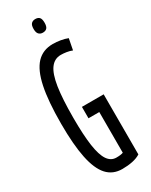

<svg xmlns="http://www.w3.org/2000/svg" viewBox="-225 -909 760 966"><g transform="rotate(-30 155.0 -426.5)"><path d="M22.1 -341Q22.1 -471.5 39.1 -552.6Q56 -633.7 92 -671.8Q128.1 -710 186.1 -710Q196.5 -710 207.8 -709Q219.2 -708.1 230.5 -706.1Q241.8 -704.2 252.3 -701.3Q262.7 -698.4 270.9 -695.1L258.5 -630.9Q243.6 -636.9 226.3 -639.6Q209 -642.3 193.6 -642.3Q156.9 -642.3 134 -611.6Q111.1 -580.9 100.6 -513.8Q90.2 -446.6 90.2 -336.6Q90.2 -236.3 99.2 -174.1Q108.3 -112 127.7 -83.4Q147.1 -54.8 178.1 -54.8Q191.6 -54.8 201.4 -56.1Q211.2 -57.4 217.9 -60V-296.4H155.2V-362.6H281.6V-13.5Q262.8 -1.4 235.4 4.3Q208 10 175.9 10Q121.4 10 87.7 -27.1Q54.1 -64.2 38.1 -141.8Q22.1 -219.4 22.1 -341ZM172.5 -784Q158 -784 149.2 -793.2Q140.5 -802.4 140.5 -823.4Q140.5 -845.3 149.2 -854Q158 -862.8 172.5 -862.8Q188.6 -862.8 196.5 -854Q204.4 -845.3 204.4 -823.4Q204.4 -802.4 196.5 -793.2Q188.6 -784 172.5 -784Z"/></g></svg>

Font: Georama ExtraCondensed Thin
Style: Regular
Weight: 100
Width: 2
Designer: Jean-Baptiste Levee
Foundry: Production Type
Version: Version 1.001